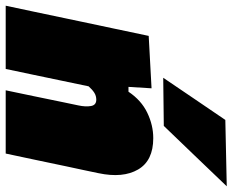

<svg xmlns="http://www.w3.org/2000/svg" viewBox="-109 -725 816 674"><g transform="rotate(90 299.0 -388.0)"><path d="M-18 0Q-7 -52 3.5 -101.2Q14 -150.5 27 -213L37.5 -263Q50 -322 62.5 -381Q75 -440 88 -502L272 -512L267 -431H284Q314 -476 357.8 -497Q401.5 -518 447 -518Q526 -518 557 -464.8Q588 -411.5 570 -326Q565.5 -304.5 559 -273.5Q552.5 -242.5 546 -213Q533 -150 522.5 -101Q512 -52 501 0H279Q290 -52 299.8 -99.5Q309.5 -147 320.5 -200L332 -255Q337.5 -280.5 334.2 -299.2Q331 -318 312 -318Q298.5 -318 287.5 -311Q276.5 -304 265 -291L246 -200Q235 -147 225 -99.5Q215 -52 204 0ZM235 -553Q272 -608 309 -662.2Q346 -716.5 383 -771L616 -776Q561 -718.5 507.8 -663Q454.5 -607.5 404 -555Z"/></g></svg>

Font: Commissioner Black
Style: Italic
Weight: 900
Italic angle: -12°
Designer: Kostas Bartsokas
Foundry: Kostas Bartsokas
Version: Version 1.000; ttfautohint (v1.8.3)